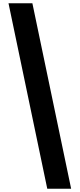

<svg xmlns="http://www.w3.org/2000/svg" viewBox="-20 -793 487 1174"><path d="M178 -773H32L269 361H415Z"/></svg>

Font: Noto Sans Telugu ExtraCondensed Black
Style: Regular
Weight: 900
Width: 2
Designer: Jelle Bosma - Monotype Design Team
Foundry: Monotype Imaging Inc.
Version: Version 2.005